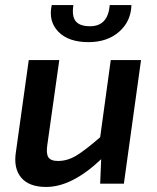

<svg xmlns="http://www.w3.org/2000/svg" viewBox="-20 -728 621 761"><path d="M415 -708H501Q499 -643 452 -602Q405 -561 331 -561Q251 -561 211 -602.5Q171 -644 185 -708H271Q264 -664 280 -644Q296 -624 337 -624Q408 -624 415 -708ZM539 -490 471 0H377L381 -97Q265 13 163 13Q95 13 64 -24Q33 -61 43 -125L94 -490H215L168 -157Q162 -120 171.5 -105Q181 -90 210 -90Q247 -90 282 -111Q317 -132 377 -184L419 -490Z"/></svg>

Font: Exo 2.0 Semi Bold
Style: Italic
Weight: 600
Italic angle: -8°
Designer: Natanael Gama
Version: Version 1.001;PS 001.001;hotconv 1.0.70;makeotf.lib2.5.58329